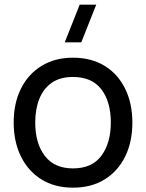

<svg xmlns="http://www.w3.org/2000/svg" viewBox="-20 -808 640 842"><path d="M336.5 -622.5H264L329.5 -787.5H402ZM300 15Q219.5 15 161.2 -21.5Q103 -58 71.5 -122.5Q40 -187 40 -270.5Q40 -355.5 72 -419.5Q104 -483.5 162.5 -519.2Q221 -555 300 -555Q381 -555 439.5 -518.8Q498 -482.5 529.2 -418.2Q560.5 -354 560.5 -270.5Q560.5 -186 529 -121.8Q497.5 -57.5 439 -21.2Q380.5 15 300 15ZM300 -69.5Q384 -69.5 425 -125.5Q466 -181.5 466 -270.5Q466 -362 424.5 -416.2Q383 -470.5 300 -470.5Q243.5 -470.5 207 -445Q170.5 -419.5 152.5 -374.5Q134.5 -329.5 134.5 -270.5Q134.5 -179.5 176.5 -124.5Q218.5 -69.5 300 -69.5Z"/></svg>

Font: Cns Manrope Med
Style: Regular
Weight: 500
Designer: Mikhail Sharanda
Foundry: Mikhail Sharanda
Version: Version 4.504